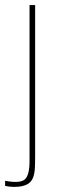

<svg xmlns="http://www.w3.org/2000/svg" viewBox="-42 -530 229 754"><path d="M96 77Q96 111 95 129Q93 172 73.5 188Q54 204 13 204Q-5 204 -22 200V180Q37 191 55.5 174.5Q74 158 74 103V-510H96Z"/></svg>

Font: Nacelle Thin
Style: Regular
Weight: 100
Designer: Sora Sagano
Foundry: Sora Sagano
Version: Version 1.000;FEAKit 1.0